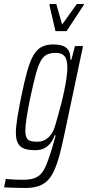

<svg xmlns="http://www.w3.org/2000/svg" viewBox="-66 -739 438 955"><path d="M59 196Q44 196 27 195.5Q10 195 -8.5 194.5Q-27 194 -46 193L-37 151Q-27 152 -13.5 153Q0 154 16.5 154.5Q33 155 51 155Q83 155 104.5 147.5Q126 140 140.5 122.5Q155 105 167 74.5Q179 44 193 -2Q196 -14 201.5 -32.5Q207 -51 211 -66H206Q197 -41 183 -24.5Q169 -8 151 0Q133 8 110 8Q76 8 55 0.5Q34 -7 23.5 -26Q13 -45 13 -79Q13 -108 20 -151.5Q27 -195 39 -255Q55 -334 69.5 -385.5Q84 -437 101.5 -466Q119 -495 143 -506.5Q167 -518 200 -518Q223 -518 242 -512.5Q261 -507 273 -491Q285 -475 284 -442H289L307 -510H347L256 -79Q243 -16 230.5 30.5Q218 77 203.5 109Q189 141 169.5 160Q150 179 123 187.5Q96 196 59 196ZM118 -34Q141 -34 157.5 -43Q174 -52 187 -69Q200 -86 208 -113Q214 -133 222 -161.5Q230 -190 238.5 -223Q247 -256 254 -290Q261 -324 265 -353Q269 -382 269 -402Q269 -443 255 -459.5Q241 -476 213 -476Q187 -476 169.5 -468.5Q152 -461 138.5 -439Q125 -417 113 -373Q101 -329 85 -255Q73 -197 66.5 -155Q60 -113 60 -92Q60 -67 66 -54.5Q72 -42 85 -38Q98 -34 118 -34ZM210 -584 180 -713 181 -719H214L243 -617L316 -719H352L350 -713L265 -584Z"/></svg>

Font: Saira UltraCondensed Light
Style: Italic
Weight: 300
Width: 1
Italic angle: -12°
Designer: Hector Gatti with collaboration of the Omnibus-Type team
Foundry: Omnibus-Type
Version: Version 1.101